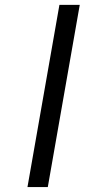

<svg xmlns="http://www.w3.org/2000/svg" viewBox="-20 -761 344 781"><path d="M221.7 -741.2 91.7 0H174.4L304.4 -741.2Z"/></svg>

Font: Poppins Devanagari Thin
Style: Italic
Weight: 100
Italic angle: -10°
Designer: Ninad Kale (Devanagari), Jonny Pinhorn (Latin)
Foundry: Indian Type Foundry
Version: 4.005